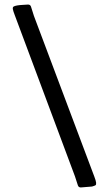

<svg xmlns="http://www.w3.org/2000/svg" viewBox="-20 -780 478 843"><path d="M116 -751 129 -710 394 -5Q401 13 402 22Q403 31 399 33.5Q395 36 384 39Q372 40 359.5 41Q347 42 335 43Q325 43 322 34L309 -6L45 -713Q38 -731 36.5 -739.5Q35 -748 39.5 -751Q44 -754 55 -756Q67 -758 79 -758.5Q91 -759 103 -760Q113 -760 116 -751Z"/></svg>

Font: Hahmlet Medium
Style: Regular
Weight: 500
Version: Version 1.002